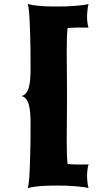

<svg xmlns="http://www.w3.org/2000/svg" viewBox="-20 -838 539 954"><path d="M117.2 96.2Q119.6 92.3 121.8 78.6Q124 64.9 125.5 44.4Q127 23.9 127.9 -1.5Q128.9 -26.9 129.6 -54Q130.4 -81.1 130.9 -107.9Q131.3 -134.8 131.6 -158.2Q131.8 -181.6 131.8 -200.2Q131.8 -218.8 131.8 -228.5Q131.8 -255.4 129.9 -278.3Q127.9 -301.3 123 -318.6Q118.2 -335.9 109.1 -346.9Q100.1 -357.9 86.4 -360.8Q100.1 -363.8 109.1 -374.8Q118.2 -385.7 123 -403.1Q127.9 -420.4 129.9 -443.4Q131.8 -466.3 131.8 -493.2Q131.8 -506.3 131.8 -534.2Q131.8 -562 131.3 -596.4Q130.9 -630.9 129.9 -667.7Q128.9 -704.6 127.2 -736.3Q125.5 -768.1 123 -790.3Q120.6 -812.5 117.2 -817.9Q132.3 -814.5 147.7 -812Q163.1 -809.6 180.9 -808.1Q198.7 -806.6 219.2 -806.2Q239.7 -805.7 265.1 -805.7Q287.1 -805.7 309.8 -806.4Q332.5 -807.1 353 -808.8Q373.5 -810.5 390.9 -812.7Q408.2 -814.9 419.9 -817.9Q418.5 -814.5 417.2 -806.4Q416 -798.3 414.8 -788.8Q413.6 -779.3 413.1 -769.3Q412.6 -759.3 412.6 -752Q412.6 -745.6 413.1 -738Q413.6 -730.5 414.8 -723.4Q416 -716.3 417.2 -710.2Q418.5 -704.1 419.9 -700.7Q413.6 -700.7 402.8 -700.9Q392.1 -701.2 377.9 -701.2Q364.3 -701.2 348.4 -700.7Q332.5 -700.2 315.9 -698.7Q313.5 -679.2 312.5 -650.1Q311.5 -621.1 311.5 -584Q311.5 -537.6 312.3 -481.2Q313 -424.8 313 -360.8Q313 -296.4 312.3 -240Q311.5 -183.6 311.5 -137.2Q311.5 -100.6 312.5 -71.5Q313.5 -42.5 315.9 -22.9Q332.5 -21.5 348.4 -21Q364.3 -20.5 377.9 -20.5Q392.1 -20.5 402.8 -20.8Q413.6 -21 419.9 -21Q418.5 -17.6 417.2 -10.7Q416 -3.9 414.8 4.2Q413.6 12.2 413.1 20.5Q412.6 28.8 412.6 35.2Q412.6 42.5 413.1 51.8Q413.6 61 414.8 69.8Q416 78.6 417.2 85.7Q418.5 92.8 419.9 96.2Q408.2 93.3 390.9 91.1Q373.5 88.9 353 87.2Q332.5 85.4 309.8 84.7Q287.1 84 265.1 84Q239.7 84 219.2 84.5Q198.7 85 180.9 86.4Q163.1 87.9 147.7 90.3Q132.3 92.8 117.2 96.2Z"/></svg>

Font: Arbutus
Style: Regular
Weight: 400
Designer: Karolina Lach
Foundry: Sorkin Type Co.
Version: Version 1.002